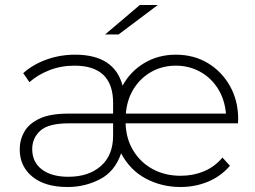

<svg xmlns="http://www.w3.org/2000/svg" viewBox="-20 -745 1023 769"><path d="M251 4Q160 4 109.5 -37.5Q59 -79 59 -147Q59 -185 77.5 -217.5Q96 -250 138.5 -270Q181 -290 254 -290H433V-333Q433 -482 278 -482Q224 -482 177 -463.5Q130 -445 98 -416L73 -452Q112 -487 166.5 -506.5Q221 -526 281 -526Q438 -526 471 -402Q502 -459 558 -492.5Q614 -526 684 -526Q756 -526 812 -492.5Q868 -459 901 -400.5Q934 -342 934 -267Q934 -258 933 -251H483Q485 -189 514 -141.5Q543 -94 592 -67.5Q641 -41 704 -41Q754 -41 797 -59Q840 -77 871 -114L901 -81Q865 -39 813.5 -17.5Q762 4 703 4Q628 4 564.5 -29.5Q501 -63 465 -131Q441 -59 381 -27.5Q321 4 251 4ZM484 -290H885Q880 -347 852.5 -390.5Q825 -434 781 -458Q737 -482 684 -482Q631 -482 587.5 -458Q544 -434 516.5 -391Q489 -348 484 -290ZM433 -251H255Q174 -251 141.5 -221.5Q109 -192 109 -148Q109 -96 147.5 -66.5Q186 -37 254 -37Q335 -37 384 -80Q433 -123 433 -202ZM401 -607 540 -725H612L455 -607Z"/></svg>

Font: Montserrat Light
Style: Regular
Weight: 300
Designer: Julieta Ulanovsky
Foundry: Julieta Ulanovsky
Version: Version 9.000; ttfautohint (v1.8.4.7-5d5b)